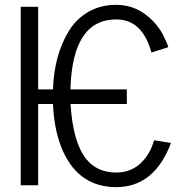

<svg xmlns="http://www.w3.org/2000/svg" viewBox="-20 -768 762 796"><path d="M607.9 -550.3Q570.3 -687.5 461.9 -687.5Q279.8 -687.5 272 -397.5H505.9V-336.9H272.5Q282.2 -177.2 337.9 -108.4Q382.8 -52.7 461.9 -52.7Q547.9 -52.7 596.2 -132.8Q604.5 -146 609.4 -159.2L616.7 -179.2Q619.1 -186 619.1 -186.5L689 -175.3Q688.5 -173.8 687 -170.4Q617.7 7.8 461.9 7.8Q311 7.8 243.2 -136.7Q204.6 -219.2 199.7 -336.9H138.2V0H65.9V-739.7H138.2V-397.5H199.7Q204.6 -541 266.1 -640.6Q296.9 -690.4 347.2 -719.2Q397.5 -748 461.9 -748Q550.8 -748 616.2 -678.7Q641.6 -652.3 656.5 -622.1Q671.4 -591.8 674.8 -582L677.7 -572.3Z"/></svg>

Font: News Cycle
Style: Regular
Weight: 500
Version: Version 0.5.2